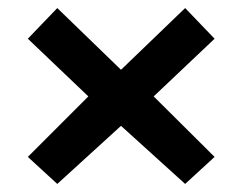

<svg xmlns="http://www.w3.org/2000/svg" viewBox="-20 -568 593 476"><path d="M122 -112 280 -256 439 -112 512 -179 361 -329 512 -472 439 -548 280 -395 122 -548 49 -472 199 -329 49 -179Z"/></svg>

Font: Falling Sky
Style: SeBd
Weight: 600
Designer: Paul D. Hunt
Foundry: Adobe Systems Incorporated
Version: Version 1.02